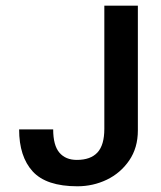

<svg xmlns="http://www.w3.org/2000/svg" viewBox="-20 -650 572 682"><path d="M254.9 11.7Q144.5 11.7 96.2 -41Q47.9 -93.8 47.9 -190.4H168.9Q168.9 -133.8 190.9 -107.9Q212.9 -82 252.9 -82Q301.8 -82 326.2 -108.4Q350.6 -134.8 350.6 -192.4V-629.9H469.7V-186.5Q469.7 -125 439 -80.1Q408.2 -35.2 359.4 -11.7Q310.5 11.7 254.9 11.7Z"/></svg>

Font: Padauk
Style: Bold
Weight: 700
Designer: Debbi Hosken, Becca Hirsbrunner Spalinger
Foundry: SIL International
Version: Version 5.003